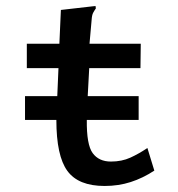

<svg xmlns="http://www.w3.org/2000/svg" viewBox="-20 -608 590 637"><path d="M63 -210V-289H170L174 -382H69V-463H177L182 -575L287 -587L297 -588L298 -580Q293 -573 289 -565.5Q285 -558 284 -542L277 -463H447L446 -382H276L271 -289H440V-210H268Q267 -128 287.5 -100Q308 -72 348 -72Q384 -72 412.5 -85Q441 -98 469 -117L492 -42Q454 -17 413.5 -4Q373 9 327 9Q240 9 203.5 -41Q167 -91 167 -210Z"/></svg>

Font: Inconsolata SemiExpanded SemiBold
Style: Regular
Weight: 600
Width: 6
Monospace: yes
Designer: Raph Levien, Cyreal, Brenton Simpson
Foundry: Raph Levien, Cyreal, Google
Version: Version 3.001; ttfautohint (v1.8.2.53-6de2)